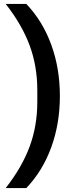

<svg xmlns="http://www.w3.org/2000/svg" viewBox="-20 -834 370 978"><path d="M285 -345Q285 -204 241 -83.5Q197 37 114 124H9Q92 18 131 -87.5Q170 -193 170 -315V-375Q170 -497 131 -602.5Q92 -708 9 -814H114Q197 -727 241 -606.5Q285 -486 285 -345Z"/></svg>

Font: Mozilla Text BETA SemiBold
Style: Regular
Weight: 600
Designer: Studio DRAMA
Foundry: Studio DRAMA
Version: Version 0.100